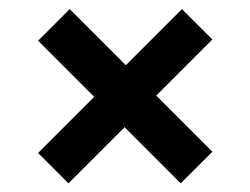

<svg xmlns="http://www.w3.org/2000/svg" viewBox="-20 -528 561 430"><path d="M384.7 -117.4 455.6 -188.2 329.9 -313.9 455.6 -439.6 387.5 -507.6 261.8 -381.9 136.1 -507.6 65.3 -436.8 191 -311.1 65.3 -185.4 133.3 -117.4 259 -243.1Z"/></svg>

Font: Afacad
Style: Bold
Weight: 700
Designer: Kristian Moeller
Foundry: Dicotype
Version: Version 1.000